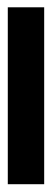

<svg xmlns="http://www.w3.org/2000/svg" viewBox="164 -204 136 505"><g transform="rotate(-90 232.5 48.0)"><path d="M465.3 0V95.7H0V0Z"/></g></svg>

Font: Inter
Style: 540
Weight: 540
Designer: Rasmus Andersson
Foundry: rsms
Version: Version 4.001;git-66647c0bb